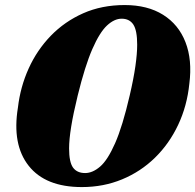

<svg xmlns="http://www.w3.org/2000/svg" viewBox="-20 -731 773 760"><path d="M473.5 -711Q564 -711 625.5 -672.5Q687 -634 714.2 -564Q741.5 -494 729.5 -400Q720.5 -311.5 685.2 -236.8Q650 -162 593.5 -106.8Q537 -51.5 463.2 -21Q389.5 9.5 304 9.5Q160 9.5 93.5 -74.8Q27 -159 51 -305.5Q60.5 -387 93.5 -460Q126.5 -533 181.2 -589.5Q236 -646 309.5 -678.5Q383 -711 473.5 -711ZM317 -46Q346.5 -46 376.2 -71.5Q406 -97 435.5 -163.8Q465 -230.5 493.5 -353.5Q509 -420 516 -469.5Q523 -519 523 -554Q523 -610.5 507.8 -633.8Q492.5 -657 461.5 -657Q432.5 -657 403.5 -630Q374.5 -603 345.5 -536.8Q316.5 -470.5 287.5 -352.5Q270 -281 261.8 -229.8Q253.5 -178.5 253.5 -143.5Q253.5 -89 269.2 -67.5Q285 -46 317 -46Z"/></svg>

Font: Fraunces 144pt Soft Black
Style: Italic
Weight: 900
Italic angle: -16°
Version: Version 1.000;[b76b70a41]